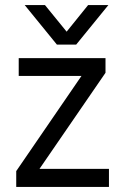

<svg xmlns="http://www.w3.org/2000/svg" viewBox="-20 -736 493 756"><path d="M395.4 -507V-449.4L135.5 -71.1H409V0H43.9V-62.3L300.7 -436.9H53.7V-507ZM204.1 -560.3H279.9L406.7 -716H326.9L242.4 -611.3L157.1 -716H77.3Z"/></svg>

Font: Hind Variable Light
Style: Regular
Weight: 300
Designer: Manushi Parikh, Satya Rajpurohit
Foundry: Indian Type Foundry
Version: Version 3.000